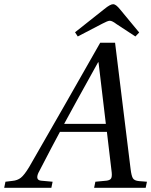

<svg xmlns="http://www.w3.org/2000/svg" viewBox="-43 -896 721 916"><path d="M315 -742 455 -853Q483 -876 497 -876Q510 -876 530 -851L621 -741L603 -722L513 -781Q492 -797 481 -797Q471 -797 445 -783L328 -722ZM-23 0 -17 -29 16 -33Q40 -35 56.5 -48Q73 -61 96 -99Q99 -104 267 -397L435 -692H506L580 -90Q584 -57 591 -45.5Q598 -34 620 -32L658 -29L652 0H406L412 -29L465 -34Q481 -36 486.5 -44Q492 -52 490 -73L467 -267H243Q214 -214 140 -71Q125 -37 153 -34L208 -29L202 0ZM263 -305H462L427 -599H425Q305 -383 263 -305Z"/></svg>

Font: Lingua Franca
Style: Italic
Weight: 400
Italic angle: -13°
Version: Version 1.19